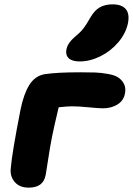

<svg xmlns="http://www.w3.org/2000/svg" viewBox="-20 -860 616 890"><path d="M349.1 -575.2Q314 -575.2 298.3 -590.3Q282.7 -605.5 288.1 -631.8Q294.4 -662.1 330.1 -691.9Q353 -710.4 367.4 -729.2Q381.8 -748 398.9 -778.8Q418.5 -812.5 442.9 -826.2Q467.3 -839.8 502 -839.8Q544.4 -839.8 563 -817.9Q581.5 -795.9 573.2 -752.9Q563.5 -705.6 528.6 -664.3Q493.7 -623 445.3 -599.1Q397 -575.2 349.1 -575.2ZM112.8 9.8Q70.8 9.8 48.3 -16.4Q25.9 -42.5 29.8 -79.1Q35.6 -150.9 75.2 -352.1Q89.8 -424.3 116 -466.3Q142.1 -508.3 187 -516.1Q243.7 -524.9 353 -524.9Q396 -524.9 422.4 -523.9Q448.7 -522.9 480.2 -517.3Q511.7 -511.7 527.8 -501Q568.8 -472.7 559.1 -425.8Q552.7 -392.6 523.7 -375.2Q494.6 -357.9 458 -357.9Q439 -357.9 391.8 -362.5Q344.7 -367.2 313 -367.2Q294.9 -367.2 252 -362.8Q230.5 -272.9 221.2 -226.1Q212.4 -182.6 203.4 -122.3Q194.3 -62 191.9 -49.8Q186 -19 166.5 -4.6Q147 9.8 112.8 9.8Z"/></svg>

Font: Shantell Sans Normal
Style: Italic
Weight: 800
Italic angle: -11.31°
Designer: Stephen Nixon, Anya Danilova, Shantell Martin
Foundry: Arrow Type
Version: Version 1.006;[559af2be0]